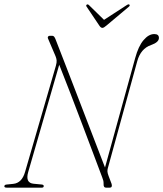

<svg xmlns="http://www.w3.org/2000/svg" viewBox="-38 -865 753 885"><path d="M92 -72Q77.5 -21.5 117.5 -18L154.5 -14.5Q164 -13.5 163.5 -7Q163.5 0 154.5 0H-6Q-18.5 0 -18 -6.5Q-17.5 -14 -6.5 -14.5L23 -17.5Q63 -21.5 77.5 -72.5L219.5 -561.5Q224 -577.5 223 -587Q222 -596.5 218 -606L183 -688Q181 -692.5 183.5 -696.2Q186 -700 191 -700H202Q209 -700 213 -694Q217 -688 221.5 -675Q240.5 -626 264.2 -565Q288 -504 313.2 -438Q338.5 -372 363.2 -308Q388 -244 409.2 -188.5Q430.5 -133 446 -93L585 -597Q600 -652.5 623.8 -680.2Q647.5 -708 673 -708Q695 -708 694.5 -689.5Q694 -670 658.5 -657.5Q610.5 -641 594.5 -582.5L459 -89.5Q457 -82.5 457.2 -74.8Q457.5 -67 462.5 -54L476.5 -17Q481 0 467.5 0H450.5Q438.5 0 439.5 -17.5Q439.5 -27 438.2 -32.2Q437 -37.5 433.5 -46.5Q415.5 -94.5 391.5 -158.2Q367.5 -222 340.5 -293.2Q313.5 -364.5 286.5 -434.8Q259.5 -505 235 -566.5ZM453 -747.5Q440.5 -736.5 434 -736.5Q426.5 -736.5 419.5 -747.5L361 -834.5Q357 -840.5 362.5 -844Q367 -846.5 372.5 -841L441.5 -773.5L545.5 -841Q554.5 -847 558 -844Q562.5 -840 556.5 -834.5Z"/></svg>

Font: Fraunces 144pt S050 Thin
Style: Italic
Weight: 100
Italic angle: -16°
Version: Version 1.000; ttfautohint (v1.8.3)